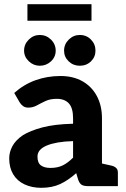

<svg xmlns="http://www.w3.org/2000/svg" viewBox="-20 -889 601 917"><path d="M177 8Q132 8 97 -8.5Q62 -25 43 -56.5Q24 -88 24 -133Q24 -162 39 -190.5Q54 -219 89 -243Q124 -265 182.5 -280.5Q241 -296 329 -298V-324Q329 -373 309 -395Q289 -417 251 -417Q220 -417 197.5 -406.5Q175 -396 156 -385.5Q137 -375 115 -375Q100 -375 90 -382.5Q80 -390 74 -400L48 -445Q94 -486 150 -506Q206 -526 269 -526Q330 -526 374.5 -500.5Q419 -475 443 -429.5Q467 -384 467 -324V0H402Q382 0 371.5 -5.5Q361 -11 354 -29L344 -62Q306 -28 267.5 -10Q229 8 177 8ZM221 -87Q255 -87 279.5 -99Q304 -111 329 -136V-215Q288 -214 256.5 -208.5Q225 -203 203.5 -194Q182 -185 170.5 -172Q159 -159 159 -141Q159 -111 175.5 -99Q192 -87 221 -87ZM445 0 458 -110 508 -99Q524 -96 533.5 -88Q543 -80 543 -65V0ZM246 -647Q246 -617 223.5 -596Q201 -575 170 -575Q140 -575 117.5 -596.5Q95 -618 95 -647Q95 -678 117.5 -700Q140 -722 170 -722Q201 -722 223.5 -700Q246 -678 246 -647ZM436 -647Q436 -617 414.5 -596Q393 -575 361 -575Q330 -575 308 -596Q286 -617 286 -647Q286 -678 308.5 -700Q331 -722 361 -722Q393 -722 414.5 -700Q436 -678 436 -647ZM111 -790V-869H417V-790Z"/></svg>

Font: Aleo ExtraBold
Style: Regular
Weight: 800
Designer: Alessio Laiso
Foundry: Alessio Laiso
Version: Version 2.001;gftools[0.9.29]